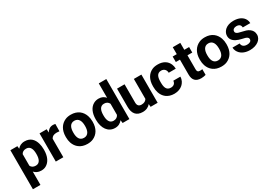

<svg xmlns="http://www.w3.org/2000/svg" viewBox="34 -1831 4402 3115"><g transform="rotate(-30 2235.0 -273.5)"><path d="M35 203H176V-46C206 -14 246 10 306 10C339 10 369 4 394 -10C470 -51 511 -141 511 -259V-270C511 -310 506 -347 497 -380C473 -469 416 -538 305 -538C241 -538 201 -513 171 -477L166 -528H35ZM176 -156V-373C193 -404 220 -423 268 -423C347 -423 370 -349 370 -270V-259C370 -180 348 -104 269 -104C221 -104 192 -124 176 -156Z M581 0H722V-346C740 -382 772 -400 827 -400C842 -400 864 -397 878 -396L880 -532C869 -535 850 -538 836 -538C778 -538 741 -505 718 -465L715 -528H581Z M921 -259C921 -220 926 -185 937 -152C969 -58 1047 10 1172 10C1212 10 1248 4 1279 -10C1367 -49 1422 -134 1422 -259V-269C1422 -308 1416 -343 1405 -376C1373 -470 1296 -538 1171 -538C1131 -538 1096 -532 1065 -518C977 -479 921 -394 921 -269ZM1062 -259V-269C1062 -351 1089 -424 1171 -424C1253 -424 1281 -352 1281 -269V-259C1281 -176 1254 -104 1172 -104C1088 -104 1062 -175 1062 -259Z M1484 -258C1484 -179 1504 -112 1538 -66C1570 -23 1619 10 1690 10C1755 10 1795 -18 1826 -56L1833 0H1960V-750H1819V-480C1790 -514 1751 -538 1691 -538C1658 -538 1629 -531 1603 -518C1524 -478 1484 -387 1484 -268ZM1625 -258V-268C1625 -348 1647 -423 1727 -423C1775 -423 1803 -401 1819 -368V-160C1803 -127 1774 -104 1726 -104C1647 -104 1625 -178 1625 -258Z M2033 -187C2033 -64 2087 10 2208 10C2275 10 2322 -16 2353 -54L2357 0H2489V-528H2348V-154C2330 -123 2299 -104 2249 -104C2198 -104 2174 -134 2174 -186V-528H2033Z M2557 -257C2557 -220 2562 -184 2572 -152C2602 -57 2676 10 2801 10C2866 10 2920 -12 2956 -44C2990 -74 3020 -122 3020 -183H2888C2885 -133 2852 -104 2799 -104C2715 -104 2698 -174 2698 -257V-271C2698 -353 2716 -424 2798 -424C2852 -424 2888 -386 2888 -332H3020C3020 -363 3014 -392 3003 -418C2972 -491 2904 -538 2800 -538C2759 -538 2723 -532 2693 -518C2607 -479 2557 -393 2557 -271Z M3075 -425H3152V-146C3152 -43 3201 10 3303 10C3337 10 3363 4 3389 -3V-110C3377 -107 3363 -106 3347 -106C3308 -106 3293 -122 3293 -161V-425H3383V-528H3293V-658H3152V-528H3075Z M3431 -259C3431 -220 3436 -185 3447 -152C3479 -58 3557 10 3682 10C3722 10 3758 4 3789 -10C3877 -49 3932 -134 3932 -259V-269C3932 -308 3926 -343 3915 -376C3883 -470 3806 -538 3681 -538C3641 -538 3606 -532 3575 -518C3487 -479 3431 -394 3431 -269ZM3572 -259V-269C3572 -351 3599 -424 3681 -424C3763 -424 3791 -352 3791 -269V-259C3791 -176 3764 -104 3682 -104C3598 -104 3572 -175 3572 -259Z M3988 -168C3988 -147 3993 -125 4003 -104C4036 -34 4112 10 4216 10C4284 10 4339 -8 4378 -37C4411 -62 4439 -99 4439 -152C4439 -178 4433 -201 4423 -219C4401 -257 4365 -282 4319 -297C4283 -309 4229 -317 4193 -329C4168 -337 4141 -349 4141 -380C4141 -418 4173 -438 4215 -438C4265 -438 4296 -414 4296 -368H4437C4437 -393 4431 -415 4421 -436C4388 -502 4316 -538 4216 -538C4150 -538 4097 -519 4061 -489C4031 -463 4005 -425 4005 -374C4005 -351 4010 -331 4019 -314C4050 -257 4119 -229 4193 -213C4215 -209 4233 -205 4247 -200C4275 -190 4301 -180 4301 -146C4301 -106 4264 -90 4219 -90C4164 -90 4125 -115 4122 -168Z"/></g></svg>

Font: Asimov Pro
Style: Bd
Weight: 700
Designer: Google
Version: Version 2.000980; 2014